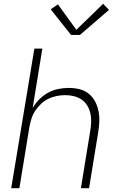

<svg xmlns="http://www.w3.org/2000/svg" viewBox="-20 -991 640 1011"><path d="M39 0 161 -735H203L152 -422Q166 -447 187 -468Q208 -489 233.5 -503Q259 -517 287 -522.5Q315 -528 342 -528Q371 -528 398 -521.5Q425 -515 446 -498.5Q467 -482 480 -458Q493 -434 498.5 -407Q504 -380 503 -351.5Q502 -323 497 -294L449 0H406L455 -301Q459 -324 460 -347.5Q461 -371 456 -393.5Q451 -416 439.5 -435Q428 -454 410 -466.5Q392 -479 369.5 -484.5Q347 -490 323 -490Q301 -490 278.5 -485.5Q256 -481 235 -471Q214 -461 196.5 -444.5Q179 -428 166 -408.5Q153 -389 146 -367Q139 -345 135 -323L82 0ZM354 -807 247 -942 285 -968 382 -834 523 -971 554 -939 401 -807Z"/></svg>

Font: Iosevka SS04 XLt Ex
Style: Italic
Weight: 200
Width: 7
Italic angle: -9°
Monospace: yes
Designer: Belleve Invis
Foundry: Belleve Invis
Version: Version 19.0.0; ttfautohint (v1.8.4)